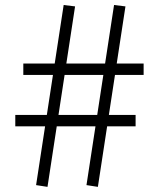

<svg xmlns="http://www.w3.org/2000/svg" viewBox="-20 -744 636 766"><path d="M279.5 -718.5 169.5 1.5 124 -5.5 234 -724ZM480.5 -718.5 370.5 1.5 325 -5.5 435 -724ZM521 -285.5V-240H41V-285.5ZM553 -490.5V-445H73V-490.5Z"/></svg>

Font: Public Sans ExtraLight
Style: Regular
Weight: 250
Designer: The Public Sans Project Authors: Dan O. Williams and USWDS (Libre Franklin designed by Pablo Impallari and Rodrigo Fuenz
Version: Version 1.007